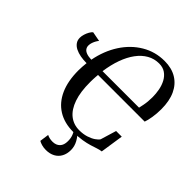

<svg xmlns="http://www.w3.org/2000/svg" viewBox="-263 -902 1273 1273"><g transform="rotate(45 373.5 -265.0)"><path d="M435 10Q351.5 10 292.2 -27Q233 -64 201.8 -133.8Q170.5 -203.5 170.5 -303Q170.5 -321.5 171.8 -338.5Q173 -355.5 175 -375Q144.5 -375 117.2 -380Q90 -385 69 -395.5Q48 -406 36 -422.8Q24 -439.5 24 -463Q24 -478.5 29.5 -496.2Q35 -514 43.5 -528.8Q52 -543.5 61 -551L129.5 -538Q124 -532 117.2 -520.5Q110.5 -509 105.5 -495Q100.5 -481 100.5 -466.5Q100.5 -451.5 108.5 -439.8Q116.5 -428 134.5 -421.2Q152.5 -414.5 181 -413.5Q200 -512.5 249.2 -588.8Q298.5 -665 371 -708.2Q443.5 -751.5 531 -751.5Q597.5 -751.5 644.5 -723Q691.5 -694.5 716.5 -640.8Q741.5 -587 741.5 -509.5Q741.5 -468.5 735.5 -431.8Q729.5 -395 721.5 -373.5H284Q283 -362.5 282.2 -351.5Q281.5 -340.5 281 -329Q280.5 -317.5 280.5 -304.5Q280 -212.5 301.5 -150.5Q323 -88.5 362.2 -57.2Q401.5 -26 454.5 -26Q492 -26 521.8 -35.5Q551.5 -45 571.2 -58.8Q591 -72.5 598 -84.5L631.5 -195.5H684.5L660 -32.5Q643 -30.5 623.5 -24Q604 -17.5 578.2 -9.5Q552.5 -1.5 517.5 4.2Q482.5 10 435 10ZM629.5 -412.5Q633.5 -430 637 -447.5Q640.5 -465 642.2 -484.2Q644 -503.5 644 -525.5Q644 -557.5 637.8 -590.8Q631.5 -624 616.8 -651.8Q602 -679.5 577.5 -696.8Q553 -714 517 -714Q471.5 -714 433.8 -692.5Q396 -671 366.5 -631.2Q337 -591.5 317 -536Q297 -480.5 287.5 -412.5ZM391 223Q369.5 223 351.8 218Q334 213 322.5 206L331.5 141.5Q342.5 147 355.2 150Q368 153 384.5 153Q416.5 152.5 435 133.5Q453.5 114.5 453.5 79Q454 51 445 28Q436 5 420.5 -13L443 -15L450.5 -13Q474.5 7.5 492 39Q509.5 70.5 509.5 105.5Q509.5 141 495.2 167.5Q481 194 454.2 208.5Q427.5 223 391 223Z"/></g></svg>

Font: Merriweather 96pt
Style: Italic
Weight: 400
Italic angle: -7.8°
Version: Version 2.101